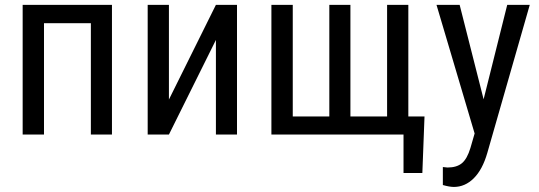

<svg xmlns="http://www.w3.org/2000/svg" viewBox="-20 -548 2197 782"><path d="M436 0H350.1V-453.6H159.2V0H72.3V-528.3H436Z M859.4 -528.3H945.3V0H859.4V-385.3L668 0H581.5V-528.3H668V-142.6Z M1172.4 -528.3V-73.7H1321.3V-528.3H1407.2V-73.7H1556.6V-528.3H1643.1V-73.7H1709L1700.2 156.7H1623.5V0H1085.4V-528.3Z M1949.7 -143.6 2045.9 -528.3H2137.7L1964.8 74.7Q1945.3 142.6 1909.7 178Q1874 213.4 1828.6 213.4Q1811 213.4 1783.7 205.6V132.3L1802.7 134.3Q1840.3 134.3 1861.6 116.5Q1882.8 98.6 1896 54.7L1913.1 -4.4L1757.8 -528.3H1852.1Z"/></svg>

Font: Roboto Condensed
Style: Regular
Weight: 400
Designer: Google
Version: Version 2.001047; 2015